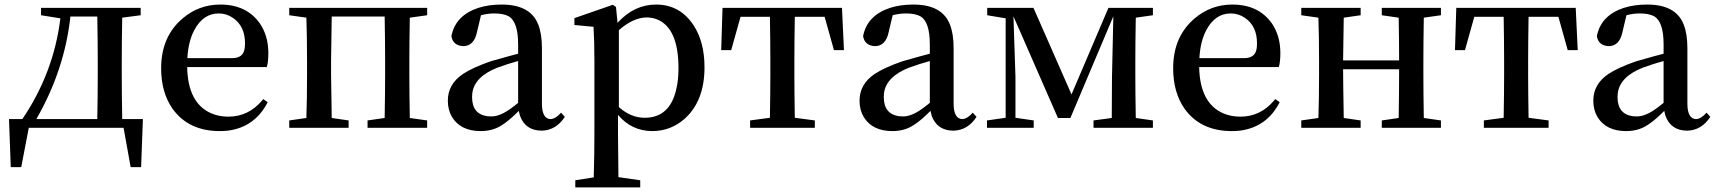

<svg xmlns="http://www.w3.org/2000/svg" viewBox="-20 -561 7536 843"><path d="M139.6 -38.1H407.2Q409.2 -149.4 409.2 -232.4V-293.9Q409.2 -377 407.2 -488.3H289.1Q263.7 -253.9 139.6 -38.1ZM516.6 -38.1H607.4L599.6 172.9H553.7L522.5 0H106.4L73.2 172.9H27.3L19.5 -38.1H78.1Q215.8 -241.2 245.1 -480.5L160.2 -494.1V-526.4H597.7V-494.1L516.6 -483.4Q514.6 -372.1 514.6 -293.9V-232.4Q514.6 -149.4 516.6 -38.1Z M802.7 -305.7H999Q1046.9 -305.7 1053.7 -345.7Q1055.7 -356.4 1055.7 -371.1Q1055.7 -446.3 1002.9 -482.4Q974.6 -502 940.4 -502Q872.1 -502 833 -428.7Q806.6 -378.9 802.7 -305.7ZM1151.4 -266.6H801.8Q804.7 -108.4 907.2 -63.5Q941.4 -48.8 982.4 -48.8Q1071.3 -48.8 1130.9 -120.1Q1133.8 -123 1135.7 -126L1155.3 -112.3Q1099.6 -2.9 980.5 12.7Q962.9 14.6 945.3 14.6Q807.6 14.6 737.3 -84Q687.5 -155.3 687.5 -261.7Q687.5 -400.4 782.2 -480.5Q853.5 -541 947.3 -541Q1062.5 -541 1121.1 -458Q1158.2 -403.3 1158.2 -328.1Q1158.2 -288.1 1151.4 -266.6Z M1855.5 -494.1 1779.3 -483.4Q1777.3 -372.1 1777.3 -293.9V-232.4Q1777.3 -154.3 1779.3 -43L1855.5 -32.2V0H1593.8V-32.2L1668.9 -43Q1670.9 -154.3 1670.9 -232.4V-293.9Q1670.9 -377 1668.9 -488.3H1436.5Q1433.6 -321.3 1433.6 -293.9V-232.4Q1433.6 -208 1436.5 -43L1510.7 -32.2V0H1250V-32.2L1325.2 -43Q1328.1 -127 1328.1 -232.4V-293.9Q1328.1 -400.4 1325.2 -483.4L1250 -494.1V-526.4H1855.5Z M2254.9 -109.4V-293Q2210.9 -281.2 2163.1 -263.7Q2062.5 -223.6 2053.7 -151.4Q2052.7 -142.6 2052.7 -134.8Q2052.7 -60.5 2119.1 -50.8Q2128.9 -49.8 2137.7 -49.8Q2175.8 -49.8 2224.6 -85.9Q2238.3 -95.7 2254.9 -109.4ZM2443.4 -66.4 2460 -47.9Q2421.9 10.7 2359.4 12.7Q2286.1 12.7 2262.7 -53.7Q2259.8 -63.5 2257.8 -74.2Q2194.3 -9.8 2150.4 4.9Q2123 14.6 2090.8 14.6Q2002.9 14.6 1964.8 -46.9Q1946.3 -78.1 1946.3 -119.1Q1946.3 -191.4 2012.7 -236.3Q2055.7 -264.6 2134.8 -292Q2234.4 -320.3 2254.9 -325.2V-366.2Q2254.9 -464.8 2213.9 -489.3Q2190.4 -502 2150.4 -502Q2121.1 -502 2091.8 -494.1L2074.2 -419.9Q2061.5 -359.4 2014.6 -358.4Q1968.8 -360.4 1961.9 -402.3Q1979.5 -493.2 2080.1 -526.4Q2126 -541 2182.6 -541Q2308.6 -541 2342.8 -454.1Q2359.4 -413.1 2359.4 -349.6V-103.5Q2360.4 -39.1 2397.5 -38.1Q2419.9 -39.1 2443.4 -66.4Z M2697.3 -428.7V-90.8Q2750 -43.9 2810.5 -43.9Q2920.9 -43.9 2949.2 -168.9Q2959 -210 2959 -260.7Q2959 -434.6 2868.2 -474.6Q2844.7 -484.4 2818.4 -484.4Q2759.8 -483.4 2697.3 -428.7ZM2684.6 -530.3 2691.4 -460.9Q2764.6 -541 2860.4 -541Q2964.8 -541 3024.4 -451.2Q3073.2 -377.9 3073.2 -265.6Q3073.2 -116.2 2984.4 -38.1Q2923.8 14.6 2842.8 14.6Q2752.9 13.7 2693.4 -56.6V23.4Q2693.4 83 2695.3 216.8L2791 230.5V261.7H2505.9V230.5L2586.9 217.8Q2589.8 118.2 2589.8 24.4V-294.9Q2589.8 -382.8 2585.9 -443.4L2502 -451.2V-481.4L2670.9 -540Z M3600.6 -487.3H3469.7Q3467.8 -376 3467.8 -293.9V-232.4Q3467.8 -155.3 3469.7 -43.9L3557.6 -32.2V0H3273.4V-32.2L3360.4 -43.9Q3362.3 -155.3 3362.3 -232.4V-293.9Q3362.3 -376 3360.4 -487.3H3231.4L3190.4 -340.8H3146.5L3152.3 -526.4H3676.8L3685.5 -340.8H3641.6Z M4062.5 -109.4V-293Q4018.6 -281.2 3970.7 -263.7Q3870.1 -223.6 3861.3 -151.4Q3860.4 -142.6 3860.4 -134.8Q3860.4 -60.5 3926.8 -50.8Q3936.5 -49.8 3945.3 -49.8Q3983.4 -49.8 4032.2 -85.9Q4045.9 -95.7 4062.5 -109.4ZM4251 -66.4 4267.6 -47.9Q4229.5 10.7 4167 12.7Q4093.8 12.7 4070.3 -53.7Q4067.4 -63.5 4065.4 -74.2Q4002 -9.8 3958 4.9Q3930.7 14.6 3898.4 14.6Q3810.5 14.6 3772.5 -46.9Q3753.9 -78.1 3753.9 -119.1Q3753.9 -191.4 3820.3 -236.3Q3863.3 -264.6 3942.4 -292Q4042 -320.3 4062.5 -325.2V-366.2Q4062.5 -464.8 4021.5 -489.3Q3998 -502 3958 -502Q3928.7 -502 3899.4 -494.1L3881.8 -419.9Q3869.1 -359.4 3822.3 -358.4Q3776.4 -360.4 3769.5 -402.3Q3787.1 -493.2 3887.7 -526.4Q3933.6 -541 3990.2 -541Q4116.2 -541 4150.4 -454.1Q4167 -413.1 4167 -349.6V-103.5Q4168 -39.1 4205.1 -38.1Q4227.5 -39.1 4251 -66.4Z M5042 -494.1 4966.8 -483.4Q4964.8 -372.1 4964.8 -293.9V-232.4Q4964.8 -154.3 4966.8 -43L5042 -32.2V0H4781.2V-32.2L4861.3 -43L4862.3 -221.7L4868.2 -489.3L4679.7 -43H4625L4429.7 -489.3L4438.5 -222.7V-43.9L4518.6 -32.2V0H4313.5V-32.2L4395.5 -43.9V-480.5L4314.5 -494.1V-526.4H4517.6L4684.6 -146.5L4846.7 -526.4H5042Z M5246.1 -305.7H5442.4Q5490.2 -305.7 5497.1 -345.7Q5499 -356.4 5499 -371.1Q5499 -446.3 5446.3 -482.4Q5418 -502 5383.8 -502Q5315.4 -502 5276.4 -428.7Q5250 -378.9 5246.1 -305.7ZM5594.7 -266.6H5245.1Q5248 -108.4 5350.6 -63.5Q5384.8 -48.8 5425.8 -48.8Q5514.6 -48.8 5574.2 -120.1Q5577.1 -123 5579.1 -126L5598.6 -112.3Q5543 -2.9 5423.8 12.7Q5406.2 14.6 5388.7 14.6Q5251 14.6 5180.7 -84Q5130.9 -155.3 5130.9 -261.7Q5130.9 -400.4 5225.6 -480.5Q5296.9 -541 5390.6 -541Q5505.9 -541 5564.5 -458Q5601.6 -403.3 5601.6 -328.1Q5601.6 -288.1 5594.7 -266.6Z M6306.6 -494.1 6231.4 -483.4Q6229.5 -372.1 6229.5 -293.9V-232.4Q6229.5 -154.3 6231.4 -43L6306.6 -32.2V0H6046.9V-32.2L6121.1 -43Q6123 -154.3 6123 -256.8H5877Q5877 -208 5879.9 -43L5954.1 -32.2V0H5693.4V-32.2L5768.6 -43Q5771.5 -127 5771.5 -232.4V-293.9Q5771.5 -400.4 5768.6 -483.4L5693.4 -494.1V-526.4H5954.1V-494.1L5879.9 -483.4Q5877 -322.3 5877 -295.9H6123Q6123 -376 6121.1 -483.4L6046.9 -494.1V-526.4H6306.6Z M6822.3 -487.3H6691.4Q6689.5 -376 6689.5 -293.9V-232.4Q6689.5 -155.3 6691.4 -43.9L6779.3 -32.2V0H6495.1V-32.2L6582 -43.9Q6584 -155.3 6584 -232.4V-293.9Q6584 -376 6582 -487.3H6453.1L6412.1 -340.8H6368.2L6374 -526.4H6898.4L6907.2 -340.8H6863.3Z M7284.2 -109.4V-293Q7240.2 -281.2 7192.4 -263.7Q7091.8 -223.6 7083 -151.4Q7082 -142.6 7082 -134.8Q7082 -60.5 7148.4 -50.8Q7158.2 -49.8 7167 -49.8Q7205.1 -49.8 7253.9 -85.9Q7267.6 -95.7 7284.2 -109.4ZM7472.7 -66.4 7489.3 -47.9Q7451.2 10.7 7388.7 12.7Q7315.4 12.7 7292 -53.7Q7289.1 -63.5 7287.1 -74.2Q7223.6 -9.8 7179.7 4.9Q7152.3 14.6 7120.1 14.6Q7032.2 14.6 6994.1 -46.9Q6975.6 -78.1 6975.6 -119.1Q6975.6 -191.4 7042 -236.3Q7085 -264.6 7164.1 -292Q7263.7 -320.3 7284.2 -325.2V-366.2Q7284.2 -464.8 7243.2 -489.3Q7219.7 -502 7179.7 -502Q7150.4 -502 7121.1 -494.1L7103.5 -419.9Q7090.8 -359.4 7043.9 -358.4Q6998 -360.4 6991.2 -402.3Q7008.8 -493.2 7109.4 -526.4Q7155.3 -541 7211.9 -541Q7337.9 -541 7372.1 -454.1Q7388.7 -413.1 7388.7 -349.6V-103.5Q7389.6 -39.1 7426.8 -38.1Q7449.2 -39.1 7472.7 -66.4Z"/></svg>

Font: GenYoMin JP SemiBold
Style: Regular
Weight: 600
Version: Version 1.001;PS 1;hotconv 16.6.51;makeotf.lib2.5.65220 DEVE